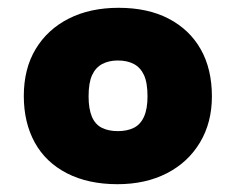

<svg xmlns="http://www.w3.org/2000/svg" viewBox="-20 -729 604 492"><path d="M281 -257Q206 -257 151.5 -285Q97 -313 69 -364Q41 -415 41 -483Q41 -553 71.5 -603.5Q102 -654 156.5 -681.5Q211 -709 284 -709Q359 -709 412.5 -681Q466 -653 494.5 -602.5Q523 -552 523 -482Q523 -415 492.5 -364Q462 -313 407.5 -285Q353 -257 281 -257ZM282 -393Q306 -393 323 -401.5Q340 -410 349 -430Q358 -450 358 -482Q358 -517 349 -536.5Q340 -556 323 -565Q306 -574 282 -574Q259 -574 242 -565Q225 -556 216 -536.5Q207 -517 207 -482Q207 -450 215.5 -430Q224 -410 241 -401.5Q258 -393 282 -393Z"/></svg>

Font: REM Medium ExtraBold
Style: Regular
Weight: 800
Version: Version 1.005;gftools[0.9.28]